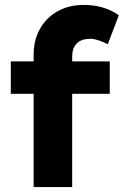

<svg xmlns="http://www.w3.org/2000/svg" viewBox="-20 -762 504 782"><path d="M321 -742Q404 -742 464 -700L419 -582Q375 -604 349 -604Q311 -604 292.5 -585Q274 -566 274 -532V-512H427V-380H274V0H196H117V-380H24V-512H117V-540Q117 -598 142.5 -644Q168 -690 214.5 -716Q261 -742 321 -742Z"/></svg>

Font: Lexend Exa HM Xlight
Style: Bold
Weight: 700
Designer: Bonnie Shaver-Troup, Thomas Jockin, Octavio Pardo
Foundry: Lexend
Version: Version 1.091